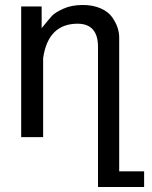

<svg xmlns="http://www.w3.org/2000/svg" viewBox="-20 -550 608 770"><path d="M312 -530Q353 -530 383.5 -516.5Q414 -503 429 -482Q444 -461 451 -440.5Q458 -420 458 -400V137H558V200H373V-362Q373 -454 292 -455Q173 -455 153 -317V0H65V-524H147V-437Q176 -473 188.5 -486.5Q201 -500 234 -515Q267 -530 312 -530Z"/></svg>

Font: ColatingCofangSans
Style: Regular
Weight: 400
Foundry: GNU
Version: Version 412.227;June 27, 2022;FontCreator 11.0.0.2412 32-bit